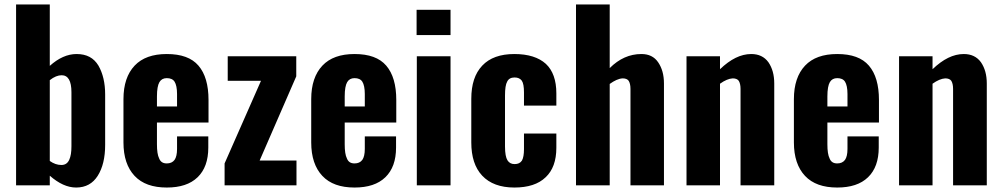

<svg xmlns="http://www.w3.org/2000/svg" viewBox="-20 -830 4488 860"><path d="M203 -43V0H52V-810H203V-535C242 -570 282 -588 323 -588C368 -588 400 -571 421 -536C441 -501 451 -458 451 -407V-181C451 -124 440 -78 418 -43C396 -8 364 10 321 10C282 10 243 -8 203 -43ZM290 -114C297 -129 300 -149 300 -175V-417C300 -468 285 -493 256 -493C240 -493 222 -486 203 -471V-109C220 -97 237 -91 255 -91C272 -91 283 -99 290 -114Z M583 -42C550 -77 533 -127 533 -192V-386C533 -451 550 -501 583 -536C616 -571 664 -588 727 -588C792 -588 839 -571 869 -536C899 -501 914 -450 914 -382V-281H683V-184C683 -155 686 -134 693 -120C699 -105 710 -98 727 -98C742 -98 754 -103 762 -114C769 -124 773 -140 773 -163V-219H913V-169C913 -111 897 -67 865 -36C833 -5 787 10 727 10C664 10 616 -7 583 -42ZM773 -353V-409C773 -434 769 -453 762 -464C755 -475 743 -480 727 -480C712 -480 701 -474 694 -462C687 -450 683 -429 683 -398V-353Z M986 -98 1149 -468H1000V-578H1307V-488L1143 -111H1308V0H986Z M1424 -42C1391 -77 1374 -127 1374 -192V-386C1374 -451 1391 -501 1424 -536C1457 -571 1505 -588 1568 -588C1633 -588 1680 -571 1710 -536C1740 -501 1755 -450 1755 -382V-281H1524V-184C1524 -155 1527 -134 1534 -120C1540 -105 1551 -98 1568 -98C1583 -98 1595 -103 1603 -114C1610 -124 1614 -140 1614 -163V-219H1754V-169C1754 -111 1738 -67 1706 -36C1674 -5 1628 10 1568 10C1505 10 1457 -7 1424 -42ZM1614 -353V-409C1614 -434 1610 -453 1603 -464C1596 -475 1584 -480 1568 -480C1553 -480 1542 -474 1535 -462C1528 -450 1524 -429 1524 -398V-353Z M1846 -786H1998V-673H1846ZM1847 -578H1998V0H1847Z M2140 -43C2107 -78 2091 -128 2091 -192V-387C2091 -452 2107 -501 2140 -536C2173 -571 2221 -588 2284 -588C2346 -588 2393 -573 2425 -544C2456 -515 2472 -471 2472 -412V-357H2327V-416C2327 -441 2324 -459 2317 -469C2310 -478 2300 -483 2285 -483C2269 -483 2258 -477 2252 -465C2245 -453 2242 -432 2242 -402V-174C2242 -144 2246 -123 2253 -112C2260 -101 2270 -95 2285 -95C2300 -95 2311 -100 2318 -111C2324 -122 2327 -139 2327 -162V-232H2472V-168C2472 -110 2456 -66 2424 -36C2392 -5 2345 10 2284 10C2221 10 2173 -8 2140 -43Z M2560 -810H2711V-525C2753 -567 2800 -588 2853 -588C2886 -588 2911 -576 2928 -551C2945 -526 2954 -495 2954 -456V0H2804V-432C2804 -448 2801 -460 2796 -468C2791 -475 2782 -479 2769 -479C2751 -478 2732 -469 2711 -454V0H2560Z M3055 -578H3205V-520C3252 -565 3298 -588 3345 -588C3378 -588 3404 -576 3422 -551C3439 -526 3448 -495 3448 -456V0H3297V-432C3297 -448 3294 -460 3289 -468C3284 -475 3275 -479 3262 -479C3245 -478 3226 -470 3205 -455V0H3055Z M3586 -42C3553 -77 3536 -127 3536 -192V-386C3536 -451 3553 -501 3586 -536C3619 -571 3667 -588 3730 -588C3795 -588 3842 -571 3872 -536C3902 -501 3917 -450 3917 -382V-281H3686V-184C3686 -155 3689 -134 3696 -120C3702 -105 3713 -98 3730 -98C3745 -98 3757 -103 3765 -114C3772 -124 3776 -140 3776 -163V-219H3916V-169C3916 -111 3900 -67 3868 -36C3836 -5 3790 10 3730 10C3667 10 3619 -7 3586 -42ZM3776 -353V-409C3776 -434 3772 -453 3765 -464C3758 -475 3746 -480 3730 -480C3715 -480 3704 -474 3697 -462C3690 -450 3686 -429 3686 -398V-353Z M4007 -578H4157V-520C4204 -565 4250 -588 4297 -588C4330 -588 4356 -576 4374 -551C4391 -526 4400 -495 4400 -456V0H4249V-432C4249 -448 4246 -460 4241 -468C4236 -475 4227 -479 4214 -479C4197 -478 4178 -470 4157 -455V0H4007Z"/></svg>

Font: Oswald SemiBold
Style: Regular
Weight: 400
Version: Version